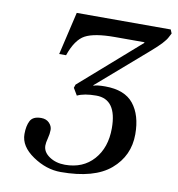

<svg xmlns="http://www.w3.org/2000/svg" viewBox="-80 -764 787 851"><g transform="rotate(10 313.5 -338.5)"><path d="M62 -123Q62 -160 74 -183Q86 -206 123 -206Q146 -206 159.5 -192Q173 -178 173 -161Q173 -143 167.5 -122.5Q162 -102 162 -89Q162 -60 191.5 -40Q221 -20 262 -20Q343 -20 391 -74Q439 -128 439 -215Q439 -346 346 -346Q292 -346 261 -331L242 -363L247 -378L515 -613V-616H382Q290 -616 249 -594Q208 -572 183 -499H152L197 -692H620L627 -675L617 -656Q605 -632 552 -586L325 -389L326 -387Q340 -393 378 -393Q466 -393 506 -343Q546 -293 546 -207Q546 -110 473 -47.5Q400 15 249 15Q184 15 123 -26.5Q62 -68 62 -123Z"/></g></svg>

Font: Heuristica
Style: Italic
Weight: 400
Italic angle: -13°
Version: Version 1.0.2